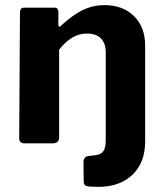

<svg xmlns="http://www.w3.org/2000/svg" viewBox="-20 -560 641 750"><path d="M388 -540Q460 -540 503.5 -497Q547 -454 547 -382V-9Q547 50 523.5 89.5Q500 129 459 149.5Q418 170 365 170Q329 170 318 166.5Q307 163 307 150L306 71Q306 65 310 58.5Q314 52 322 50L354 46Q373 44 383 31.5Q393 19 393 -12V-357Q393 -390 374.5 -409.5Q356 -429 319 -429Q289 -429 262 -413Q235 -397 211 -366V-23Q211 0 185 0H76Q55 0 55 -20L58 -511Q58 -530 74 -530H193Q208 -530 208 -513V-463Q208 -458 211 -456Q214 -454 219 -460Q247 -486 274 -504Q301 -522 329 -531Q357 -540 388 -540Z"/></svg>

Font: Libre Franklin
Style: Bold
Weight: 700
Designer: Pablo Impallari, Rodrigo Fuenzalida, Nhung Nguyen
Foundry: Impallari Type
Version: Version 3.000